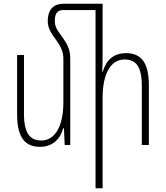

<svg xmlns="http://www.w3.org/2000/svg" viewBox="-20 -780 893 1033"><path d="M358 -466C358 -510 345 -539 315 -581C282 -624 275 -641 275 -669C275 -706 288 -726 321 -726H494V233H532V-253C532 -386 577 -460 650 -460C711 -460 743 -423 743 -317V0H781V-320C781 -450 735 -494 658 -494C591 -494 550 -456 533 -394H530C531 -423 532 -449 532 -479V-760H321C272 -760 237 -732 237 -667C237 -632 251 -606 282 -565C308 -529 321 -500 321 -465V-231C321 -97 274 -24 202 -24C143 -24 109 -61 109 -167V-484H72V-164C72 -35 119 10 195 10C261 10 303 -29 320 -90H324L328 0H358Z"/></svg>

Font: Noto Sans Armenian Condensed ExtraLight
Style: Regular
Weight: 200
Width: 3
Designer: Monotype Design Team
Foundry: Monotype Imaging Inc.
Version: Version 2.008